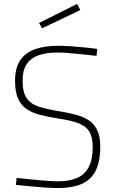

<svg xmlns="http://www.w3.org/2000/svg" viewBox="-20 -942 580 969"><path d="M274 7Q247 7 208 4.5Q169 2 129.5 -2Q90 -6 60 -9L64 -44Q94 -41 132.5 -37Q171 -33 209 -30Q247 -27 273 -27Q330 -27 369 -44Q408 -61 428 -99.5Q448 -138 448 -200Q448 -251 430 -279Q412 -307 373.5 -321Q335 -335 273 -344Q222 -352 181.5 -362.5Q141 -373 113 -392.5Q85 -412 70.5 -446Q56 -480 56 -535Q56 -600 82.5 -638.5Q109 -677 157.5 -694Q206 -711 272 -711Q300 -711 336.5 -708.5Q373 -706 409 -702.5Q445 -699 471 -695L467 -660Q438 -664 400 -667.5Q362 -671 327.5 -674Q293 -677 272 -677Q215 -677 175 -663Q135 -649 114.5 -618Q94 -587 94 -537Q94 -476 115 -446Q136 -416 177.5 -403Q219 -390 282 -380Q332 -372 370 -361Q408 -350 433.5 -331Q459 -312 472.5 -281Q486 -250 486 -203Q486 -125 462 -79Q438 -33 390.5 -13Q343 7 274 7ZM192 -799 177 -826 369 -922 385 -891Z"/></svg>

Font: Cairo Play ExtraLight
Style: Regular
Weight: 250
Version: Version 3.119